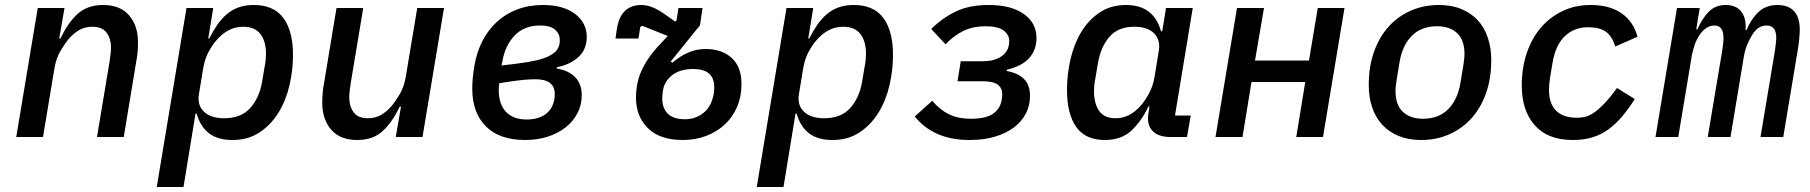

<svg xmlns="http://www.w3.org/2000/svg" viewBox="-20 -548 7240 768"><path d="M45 0 131 -516H238L217 -394H222Q251 -456 290 -492Q329 -528 392 -528Q461 -528 496.5 -486.5Q532 -445 532 -379Q532 -361 530.5 -341.5Q529 -322 524 -296L475 0H368L418 -300Q420 -314 422 -329.5Q424 -345 424 -358Q424 -393 406.5 -417Q389 -441 349 -441Q319 -441 295.5 -427Q272 -413 252 -389Q242 -377 223.5 -347Q205 -317 198 -276L152 0Z M726 -516H833L813 -394H817Q832 -424 849 -448.5Q866 -473 887 -491Q908 -509 934.5 -518.5Q961 -528 995 -528Q1075 -528 1113.5 -476Q1152 -424 1152 -328Q1152 -266 1137.5 -205Q1123 -144 1093 -96Q1063 -48 1017.5 -18Q972 12 910 12Q851 12 816 -15Q781 -42 767 -93H762L714 200H607ZM877 -75Q944 -75 980.5 -115.5Q1017 -156 1028 -219L1040 -290Q1042 -299 1043 -310.5Q1044 -322 1044 -333Q1044 -382 1022 -411.5Q1000 -441 952 -441Q892 -441 846 -387Q829 -368 814 -340Q799 -312 793 -276L776 -173Q768 -128 795.5 -101.5Q823 -75 877 -75Z M1584 -122H1579Q1550 -60 1511 -24Q1472 12 1409 12Q1340 12 1304.5 -29.5Q1269 -71 1269 -137Q1269 -155 1270.5 -174.5Q1272 -194 1277 -220L1326 -516H1433L1383 -216Q1381 -202 1379 -186.5Q1377 -171 1377 -158Q1377 -123 1394.5 -99Q1412 -75 1452 -75Q1482 -75 1505.5 -89Q1529 -103 1549 -127Q1559 -139 1577.5 -169Q1596 -199 1603 -240L1649 -516H1756L1670 0H1563Z M2081 12Q1978 12 1923.5 -42.5Q1869 -97 1869 -194Q1869 -213 1871 -234.5Q1873 -256 1878 -287Q1887 -340 1910 -384.5Q1933 -429 1968 -461Q2003 -493 2049.5 -510.5Q2096 -528 2152 -528Q2233 -528 2280 -492.5Q2327 -457 2327 -400Q2327 -351 2294.5 -320.5Q2262 -290 2207 -279V-274Q2255 -266 2281 -239Q2307 -212 2307 -167Q2307 -128 2290 -95.5Q2273 -63 2243 -39Q2213 -15 2171.5 -1.5Q2130 12 2081 12ZM2087 -70Q2132 -70 2161 -90.5Q2190 -111 2197 -149Q2198 -154 2198.5 -159.5Q2199 -165 2199 -172Q2199 -231 2122 -231Q2104 -231 2079 -229Q2054 -227 2015 -221L1977 -215Q1976 -210 1975.5 -203Q1975 -196 1975 -188Q1975 -131 2004 -100.5Q2033 -70 2087 -70ZM2044 -293Q2093 -299 2125 -306.5Q2157 -314 2176.5 -324Q2196 -334 2205.5 -345.5Q2215 -357 2218 -372Q2219 -376 2219 -380Q2219 -384 2219 -389Q2219 -413 2200 -429.5Q2181 -446 2140 -446Q2077 -446 2038.5 -406Q2000 -366 1989 -300L1986 -286Z M2711 12Q2620 12 2572 -35Q2524 -82 2524 -157Q2524 -185 2529 -211.5Q2534 -238 2545.5 -264Q2557 -290 2576 -317.5Q2595 -345 2624 -375L2651 -404L2549 -445L2541 -440L2534 -394H2442L2448 -435Q2456 -483 2481 -505.5Q2506 -528 2544 -528Q2557 -528 2570.5 -525Q2584 -522 2600 -514.5Q2616 -507 2635 -494Q2654 -481 2680 -462L2686 -466L2694 -516H2790L2780 -447L2663 -302L2669 -297Q2701 -324 2733.5 -338Q2766 -352 2803 -352Q2867 -352 2906.5 -316.5Q2946 -281 2946 -212Q2946 -162 2928.5 -121Q2911 -80 2879.5 -50.5Q2848 -21 2805 -4.5Q2762 12 2711 12ZM2720 -71Q2762 -71 2794 -96.5Q2826 -122 2835 -173Q2836 -181 2836.5 -187.5Q2837 -194 2837 -199Q2837 -272 2753 -272Q2701 -272 2669.5 -248Q2638 -224 2632 -187Q2629 -170 2629 -153Q2629 -115 2651.5 -93Q2674 -71 2720 -71Z M3126 -516H3233L3213 -394H3217Q3232 -424 3249 -448.5Q3266 -473 3287 -491Q3308 -509 3334.5 -518.5Q3361 -528 3395 -528Q3475 -528 3513.5 -476Q3552 -424 3552 -328Q3552 -266 3537.5 -205Q3523 -144 3493 -96Q3463 -48 3417.5 -18Q3372 12 3310 12Q3251 12 3216 -15Q3181 -42 3167 -93H3162L3114 200H3007ZM3277 -75Q3344 -75 3380.5 -115.5Q3417 -156 3428 -219L3440 -290Q3442 -299 3443 -310.5Q3444 -322 3444 -333Q3444 -382 3422 -411.5Q3400 -441 3352 -441Q3292 -441 3246 -387Q3229 -368 3214 -340Q3199 -312 3193 -276L3176 -173Q3168 -128 3195.5 -101.5Q3223 -75 3277 -75Z M3859 12Q3785 12 3730.5 -12Q3676 -36 3639 -82L3709 -145Q3738 -110 3774.5 -91.5Q3811 -73 3864 -73Q3923 -73 3952 -93Q3981 -113 3987 -149Q3988 -154 3988.5 -159.5Q3989 -165 3989 -170Q3989 -196 3971 -209.5Q3953 -223 3911 -223H3810L3823 -303H3911Q3955 -303 3982.5 -320.5Q4010 -338 4015 -366Q4016 -371 4016.5 -375Q4017 -379 4017 -383Q4017 -409 3994.5 -426Q3972 -443 3922 -443Q3873 -443 3835 -425Q3797 -407 3762 -371L3705 -432Q3748 -475 3802 -501.5Q3856 -528 3934 -528Q4025 -528 4075.5 -492Q4126 -456 4126 -396Q4126 -348 4096.5 -315.5Q4067 -283 4007 -269V-264Q4052 -256 4076 -232Q4100 -208 4100 -164Q4100 -126 4083.5 -94Q4067 -62 4036 -38.5Q4005 -15 3960.5 -1.5Q3916 12 3859 12Z M4399 12Q4322 12 4285 -40Q4248 -92 4248 -188Q4248 -250 4262 -311Q4276 -372 4305 -420Q4334 -468 4378.5 -498Q4423 -528 4484 -528Q4541 -528 4575.5 -501Q4610 -474 4624 -423H4629L4644 -516H4751L4680 -86H4743L4728 0H4663Q4611 0 4588.5 -26Q4566 -52 4574 -96L4578 -122H4574Q4545 -62 4505 -25Q4465 12 4399 12ZM4442 -75Q4501 -75 4546 -129Q4562 -148 4577 -176Q4592 -204 4598 -240L4615 -343Q4623 -388 4596.5 -414.5Q4570 -441 4517 -441Q4452 -441 4417.5 -400.5Q4383 -360 4372 -297L4360 -226Q4358 -217 4357 -205.5Q4356 -194 4356 -183Q4356 -134 4376.5 -104.5Q4397 -75 4442 -75Z M4928 -516H5036L5000 -306H5216L5251 -516H5358L5272 0H5165L5201 -220H4986L4950 0H4842Z M5665 12Q5614 12 5575 -4Q5536 -20 5509.5 -48.5Q5483 -77 5469 -117.5Q5455 -158 5455 -208Q5455 -282 5476 -341Q5497 -400 5534.5 -441.5Q5572 -483 5623.5 -505.5Q5675 -528 5735 -528Q5786 -528 5825 -512Q5864 -496 5890.5 -467.5Q5917 -439 5931 -398Q5945 -357 5945 -308Q5945 -234 5924 -175Q5903 -116 5865.5 -74.5Q5828 -33 5776.5 -10.5Q5725 12 5665 12ZM5672 -73Q5735 -73 5773 -111.5Q5811 -150 5822 -218L5833 -284Q5835 -298 5836.5 -310Q5838 -322 5838 -331Q5838 -388 5808.5 -415.5Q5779 -443 5728 -443Q5665 -443 5627 -404.5Q5589 -366 5578 -298L5567 -232Q5565 -218 5563.5 -206Q5562 -194 5562 -185Q5562 -128 5591.5 -100.5Q5621 -73 5672 -73Z M6271 12Q6171 12 6119 -47Q6067 -106 6067 -206Q6067 -276 6087 -335.5Q6107 -395 6143.5 -437.5Q6180 -480 6230.5 -504Q6281 -528 6342 -528Q6384 -528 6416 -518.5Q6448 -509 6471 -491.5Q6494 -474 6508.5 -451Q6523 -428 6530 -401L6441 -362Q6428 -404 6403 -421.5Q6378 -439 6332 -439Q6277 -439 6239.5 -403.5Q6202 -368 6190 -296L6180 -236Q6178 -222 6177 -211Q6176 -200 6176 -189Q6176 -133 6204.5 -105Q6233 -77 6287 -77Q6303 -77 6319.5 -80.5Q6336 -84 6354.5 -96.5Q6373 -109 6396 -132.5Q6419 -156 6448 -196L6519 -152Q6494 -112 6468 -81.5Q6442 -51 6413 -30Q6384 -9 6349 1.5Q6314 12 6271 12Z M6602 0 6688 -516H6779L6765 -431H6770Q6788 -473 6814.5 -500.5Q6841 -528 6883 -528Q6925 -528 6945.5 -501Q6966 -474 6962 -428H6966Q6985 -473 7014.5 -500.5Q7044 -528 7090 -528Q7134 -528 7156.5 -503Q7179 -478 7179 -430Q7179 -415 7177 -393.5Q7175 -372 7172 -354L7113 0H7022L7079 -341Q7081 -355 7083 -371Q7085 -387 7085 -397Q7085 -446 7046 -446Q7012 -446 6989 -409Q6978 -391 6969 -369.5Q6960 -348 6956 -325L6902 0H6811L6869 -346Q6871 -360 6872.5 -372.5Q6874 -385 6874 -396Q6874 -446 6838 -446Q6804 -446 6779 -409Q6766 -390 6759 -369.5Q6752 -349 6748 -330L6693 0Z"/></svg>

Font: IBM Plex Mono Medium
Style: Italic
Weight: 500
Italic angle: -9°
Monospace: yes
Designer: Mike Abbink, Paul van der Laan, Pieter van Rosmalen
Foundry: Bold Monday
Version: Version 2.3